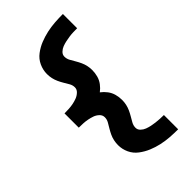

<svg xmlns="http://www.w3.org/2000/svg" viewBox="-293 -921 1161 1161"><g transform="rotate(-45 288.0 -340.0)"><path d="M497 153V31Q480 31 463 30Q446 29 429 27Q412 25 395.5 21.5Q379 18 363 12Q347 6 334 -6.5Q321 -19 321 -36Q321 -55 330.5 -72Q340 -89 349.5 -105Q359 -121 367 -138.5Q375 -156 379 -174.5Q383 -193 383 -212Q383 -237 376.5 -261Q370 -285 355 -305Q340 -325 320 -340Q340 -355 355 -375Q370 -395 376.5 -419Q383 -443 383 -468Q383 -487 379 -505.5Q375 -524 367 -541.5Q359 -559 349.5 -575Q340 -591 330.5 -608Q321 -625 321 -644Q321 -661 334 -673.5Q347 -686 363 -692Q379 -698 395.5 -701.5Q412 -705 429 -707.5Q446 -710 463 -710.5Q480 -711 497 -711V-833Q462 -833 427 -830.5Q392 -828 358 -820.5Q324 -813 291.5 -800Q259 -787 230.5 -765.5Q202 -744 187 -711.5Q172 -679 172 -644Q172 -625 176 -606.5Q180 -588 188 -570.5Q196 -553 205.5 -537Q215 -521 225 -504Q235 -487 235 -468Q235 -450 220.5 -436.5Q206 -423 188.5 -416.5Q171 -410 153 -406.5Q135 -403 116.5 -402Q98 -401 79 -401V-279Q98 -279 116.5 -278Q135 -277 153 -273.5Q171 -270 188.5 -264Q206 -258 220.5 -244.5Q235 -231 235 -212Q235 -193 225 -176Q215 -159 205.5 -143Q196 -127 188 -110Q180 -93 176 -74Q172 -55 172 -36Q172 -1 187 31Q202 63 230.5 84.5Q259 106 291.5 119.5Q324 133 358 140.5Q392 148 427 150.5Q462 153 497 153Z"/></g></svg>

Font: Iosevka Sparkle Heavy
Style: Regular
Weight: 900
Designer: Belleve Invis
Foundry: Belleve Invis
Version: Version 4.5.0; ttfautohint (v1.8.3)